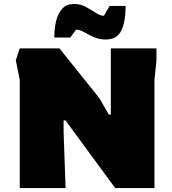

<svg xmlns="http://www.w3.org/2000/svg" viewBox="-20 -952 872 972"><path d="M80 0V-547L60 -647L80 -707H281L483 -455L531 -372H541V-707H772V-647L762 -547V0H563L312 -342H302V-282L312 0ZM515 -752Q482 -752 454.5 -764.5Q427 -777 405 -789.5Q383 -802 365 -802L336 -762H255Q255 -809 264.5 -847.5Q274 -886 296 -909Q318 -932 355 -932Q387 -932 414.5 -917Q442 -902 465 -887Q488 -872 506 -872L535 -922H616Q616 -844 594.5 -798Q573 -752 515 -752Z"/></svg>

Font: Rowdies
Style: Bold
Weight: 700
Designer: Jaikishan Patel
Version: Version 1.000; ttfautohint (v1.8.3)